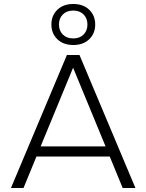

<svg xmlns="http://www.w3.org/2000/svg" viewBox="-20 -944 735 964"><path d="M35 0 316 -668H379L660 0H596L531 -158H163L98 0ZM184 -209H510L347 -604ZM348 -718Q298 -718 268 -747Q238 -776 238 -821Q238 -866 268 -895Q298 -924 348 -924Q398 -924 428 -895Q458 -866 458 -821Q458 -776 428 -747Q398 -718 348 -718ZM348 -751Q380 -751 399.5 -770.5Q419 -790 419 -821Q419 -852 399.5 -871.5Q380 -891 348 -891Q315 -891 295.5 -871.5Q276 -852 276 -821Q276 -790 295.5 -770.5Q315 -751 348 -751Z"/></svg>

Font: Gantari Light
Style: Regular
Weight: 300
Designer: Anugrah Pasau
Foundry: Lafontype
Version: Version 1.000; ttfautohint (v1.8.3)